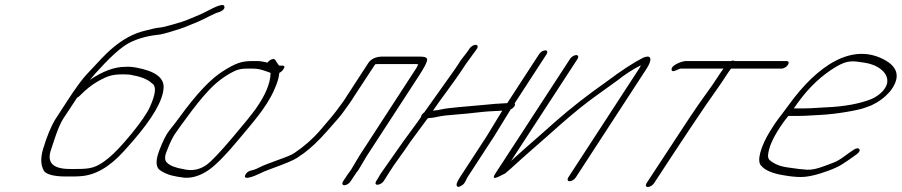

<svg xmlns="http://www.w3.org/2000/svg" viewBox="-20 -709 3602 767"><path d="M288.1 -319C293.6 -322 296.6 -324 299.1 -327C323.4 -352 347.7 -371 372.6 -385C412.4 -407 429.9 -412 472.9 -412C488.9 -412 502.4 -411 511.9 -408C546 -402 571.6 -391 587.2 -376C605.8 -365 602 -333 578.4 -281C567.1 -256 542.4 -220 504.7 -174C467 -128 436.3 -96 412.9 -77C364.7 -38 342.7 -34 284.7 -34H258.7C190.7 -34 165.6 -60 184.2 -112C194 -140 211 -201 232.7 -235ZM339.1 -390C349.5 -403 367.8 -424 396.6 -454C425.4 -484 451.2 -508 475.6 -525C512.4 -551 563.3 -565 610.7 -570C633.7 -572 677.1 -587 699.5 -594C722 -601 751.9 -615 772.8 -623C790.3 -630 837.1 -656 849.6 -659C866.5 -663 883.4 -675 874.4 -687C869.3 -693 846.9 -686 806 -664C794.1 -658 784.6 -653 774.6 -649C756.2 -642 722.3 -626 703.8 -621C684.4 -616 641 -601 619 -599C599 -597 587.1 -593 565.6 -588C513.7 -576 471.8 -554 421.2 -510C403.8 -495 372.5 -462 325.4 -411C308.6 -393 281.8 -357 248.2 -305L202.7 -235C184.9 -207 168.2 -167 152.1 -114C141.4 -78 142.6 -48 155.8 -26C164.4 -13 195 -4 240 -4H266C276 -4 287 -4 299.5 -5C358.9 -8 417.2 -41 474.7 -105C489.6 -121 502 -136 512.9 -148C589.7 -237 630.2 -307 633.3 -356C637.5 -397 601.3 -425 524.2 -439C508.7 -442 494.2 -443 479.7 -442C437.7 -442 391.3 -425 339.1 -390Z M1060.9 -416C1059.7 -375 1040 -329 1002.9 -276C986.1 -252 953.4 -212 905.8 -156C858.3 -100 825 -65 804.6 -50C777.3 -31 746.3 -25 714.3 -33C683.7 -38 660.7 -46 647.1 -59C637 -69 636.9 -85 647.7 -109C669.7 -168 684.6 -182 722.7 -235C756.9 -282 785.1 -317 808.4 -342C841.7 -379 878.4 -407 918.8 -426C931.8 -432 947.2 -435 965.2 -435H986.2C1003.2 -435 1018.3 -433 1031.8 -428C1041.8 -424 1063.4 -419 1060.9 -416ZM985 -465C945 -465 920.6 -456 872.8 -426C823 -396 764 -333 695.2 -238C682.8 -221 669.5 -204 656.6 -188C643.7 -172 630.4 -145 616.7 -109C603 -73 601.6 -48 614.3 -33C632.9 -18 657.9 -8 689.5 -3L717.5 1C749.5 3 782.9 -8 816.8 -32C846.6 -54 884.8 -93 931.9 -150C983.9 -213 1043.4 -277 1075.4 -350C1092.6 -389 1092.5 -397 1095.9 -418C1102.3 -421 1107.8 -426 1111.8 -432C1118.7 -442 1117.2 -447 1107.2 -447H1095.2C1093.6 -448 1090.1 -453 1085 -461L1079.5 -470C1074.9 -477 1057.5 -472 1049.1 -459C1032 -463 1018 -465 1009 -465Z M1380.1 16 1399.4 -13C1402.9 -18 1406.3 -23 1411.3 -29L1445.8 -87L1655.4 -409C1673.2 -437 1683.6 -456 1686 -467C1688.4 -478 1679.9 -483 1657.9 -483H1508.9C1481.9 -483 1462.4 -474 1451.1 -457L1364.6 -324C1352.2 -303 1337.9 -286 1322 -264C1304.2 -240 1276.4 -210 1258.6 -188C1230.3 -155 1195.1 -124 1154.8 -97C1144.3 -90 1121.9 -81 1088 -69C1054.1 -57 1029.1 -47 1015.7 -40C1002.3 -33 990.3 -29 982.8 -28C971.3 -25 962.9 -18 959.4 -9C950.6 13 998 -6 1013.9 -14C1027.3 -21 1044.8 -28 1064.2 -35C1119.1 -55 1153 -69 1167.9 -79C1176.9 -85 1185.3 -92 1193.8 -97C1223.6 -119 1253.9 -148 1285.6 -184C1317.4 -220 1339.7 -245 1349.6 -259C1366.4 -283 1381.7 -302 1394.6 -324L1478.6 -452C1482.1 -453 1486.1 -453 1489.1 -453H1638.1C1643.1 -453 1647.1 -453 1650.6 -452C1650.1 -449 1646.7 -444 1643.2 -437L1415.8 -87L1381.8 -30C1376.3 -23 1372.9 -18 1369.4 -13L1350.1 16C1345.2 24 1347.7 31 1355.7 31C1363.7 31 1375.2 24 1380.1 16Z M1855.6 -515 1851.7 -509C1836.9 -487 1822 -473 1811.1 -453L1796.3 -431L1675.5 -261C1671.1 -258 1668.1 -254 1665.6 -251C1663.1 -248 1661.7 -245 1662.2 -242C1649.8 -223 1603.8 -162 1590.4 -143L1499.9 -14C1494.5 -5 1491 2 1487.6 7L1483.1 14C1477.7 23 1479.7 29 1487.7 29C1495.7 29 1507.7 23 1513.1 14L1517.6 7C1521 2 1526 -6 1531.4 -15C1557.1 -57 1590.8 -99 1618.9 -142L1685.3 -232C1689.2 -238 1693.2 -238 1701.2 -238C1707.2 -238 1717.2 -240 1730.7 -243C1744.2 -246 1766.6 -249 1796.6 -251C1826.6 -253 1863.6 -257 1908 -262C1933.5 -265 1963.5 -265 1986.5 -267L1923.8 -164L1817.5 -1C1805.1 18 1801.2 30 1805.8 35C1810.3 40 1817.8 37 1828.7 29C1838.2 22 1842.1 8 1847.5 -1L1954.3 -165L2020 -272C2032.9 -278 2040.8 -290 2035.8 -296L2163.8 -493C2168.7 -501 2166.2 -508 2158.2 -508C2150.2 -508 2138.7 -501 2133.8 -493L2006.3 -297C1968.3 -295 1950.8 -294 1902.3 -289C1853.9 -284 1771.4 -279 1743 -272C1730.5 -269 1722 -268 1718 -268C1714 -268 1710.5 -267 1709 -266C1732.7 -302 1800.1 -390 1826.3 -431L1841.6 -454L1881.7 -509L1885.6 -515C1890.6 -523 1888 -530 1880 -530C1872 -530 1860.6 -523 1855.6 -515Z M2257.4 -474 1958.4 -15C1945 6 1954.6 7 1987.4 -11C1991.4 -13 1995.4 -15 1997.9 -16C2011.3 -27 2025.7 -40 2042.1 -55C2078.8 -89 2118.1 -122 2157.3 -157L2219.4 -212C2268.6 -255 2315.8 -294 2363.5 -328C2411.3 -362 2437.6 -381 2445.6 -387C2476.9 -412 2507.8 -432 2539.6 -448C2539.2 -445 2536.7 -440 2533.2 -435L2250 0C2245.1 8 2247.6 15 2255.6 15C2263.6 15 2275.1 8 2280 0L2563.2 -435C2583 -465 2587.8 -495 2548.4 -478C2512.6 -460 2462.8 -428 2400.6 -381C2329 -331 2262.4 -279 2200.8 -225L2138.7 -170C2094.5 -131 2054.8 -97 2021.5 -66L2287.4 -474C2292.4 -482 2289.8 -489 2281.8 -489C2273.8 -489 2262.4 -482 2257.4 -474Z M2592.7 23 2668.8 -93C2713.3 -161 2757.8 -227 2798.3 -287C2827.5 -330 2849.8 -359 2875 -398C2884.9 -414 2893.8 -426 2900.2 -435H3103.2C3111.2 -435 3122.7 -442 3127.6 -450C3132.6 -458 3131 -465 3123 -465H2914C2912.5 -466 2911 -467 2908 -467C2905 -467 2902.5 -466 2899 -465H2719C2706 -465 2662.6 -450 2662.8 -432C2662.9 -414 2691.2 -435 2699.2 -435H2870.2C2863.8 -426 2854.9 -414 2845.5 -399C2836.1 -384 2818.3 -358 2790.6 -320C2762.9 -282 2712.9 -207 2638.8 -93L2562.7 23C2557.7 31 2560.3 38 2568.3 38C2576.3 38 2587.7 31 2592.7 23Z M3150.9 -276C3153.9 -280 3159.8 -288 3169.7 -302C3213.3 -362 3264.9 -410 3321.2 -443C3366 -469 3385.5 -466 3431.1 -459C3483.6 -452 3527.3 -421 3524.6 -383C3523.3 -356 3494.5 -328 3462.6 -314C3416.3 -295 3353.4 -283 3275.9 -280C3245.4 -279 3223.9 -276 3192.9 -276ZM3129.2 -246H3173.2C3205.2 -246 3227.6 -249 3259.1 -250C3318.6 -253 3408 -268 3436.4 -279L3460.8 -288C3490.7 -302 3514.6 -320 3534.9 -343C3575 -394 3571.2 -435 3520.5 -466C3386.4 -545 3243.7 -446 3130.3 -289C3092.2 -236 3089.7 -239 3055.6 -184C3020.1 -126 3000.5 -64 3021.7 -46C3036.3 -29 3065.9 -16 3109.4 -9C3138 -4 3160 -2 3175 -2C3204.5 -1 3243.9 -10 3291.8 -28C3337.2 -45 3349.6 -56 3385.9 -81L3401.3 -92C3425.2 -108 3412.1 -126 3390.7 -111L3374.3 -100C3320.6 -60 3324 -65 3268.7 -44C3244.2 -35 3222.8 -30 3204.3 -31C3185.8 -32 3160.2 -35 3127.7 -40C3096.7 -44 3071.6 -54 3053 -71C3049.4 -76 3047.4 -82 3048.3 -90C3050.6 -119 3066.8 -156 3095.5 -200C3104.9 -215 3116.3 -230 3129.2 -246Z"/></svg>

Font: MewTooHand
Style: UltimateIta
Weight: 400
Designer: Mew Too, Robert Jablonski
Version: Version 0.77